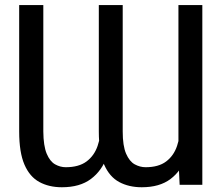

<svg xmlns="http://www.w3.org/2000/svg" viewBox="-20 -748 896 777"><path d="M702.1 -103.5V-727.5H798.8V0H707ZM710 -246.1 754.9 -247.1Q754.9 -173.3 734.6 -115.2Q714.4 -57.1 670.2 -23.7Q626 9.8 553.7 9.8Q502 9.8 462.6 -11.2Q423.3 -32.2 401.6 -81.5Q379.9 -130.9 379.9 -215.8V-727.5H476.6V-215.8Q476.6 -157.7 490.2 -126.2Q503.9 -94.7 525.1 -83Q546.4 -71.3 569.3 -71.3Q621.6 -71.3 652.3 -94.5Q683.1 -117.7 696.5 -157.5Q710 -197.3 710 -246.1ZM388.7 -246.1 433.6 -247.1Q434.1 -173.3 413.3 -115.2Q392.6 -57.1 347.9 -23.7Q303.2 9.8 230.5 9.8Q178.2 9.8 139.2 -11.5Q100.1 -32.7 78.9 -82Q57.6 -131.3 57.6 -215.8V-727.5H155.3V-215.8Q155.8 -157.7 168.9 -126.2Q182.1 -94.7 202.9 -83Q223.6 -71.3 246.1 -71.3Q298.8 -71.3 330.1 -94.5Q361.3 -117.7 375 -157.5Q388.7 -197.3 388.7 -246.1Z"/></svg>

Font: Inter Tight
Style: Regular
Weight: 400
Designer: Rasmus Andersson
Foundry: rsms
Version: Version 3.002